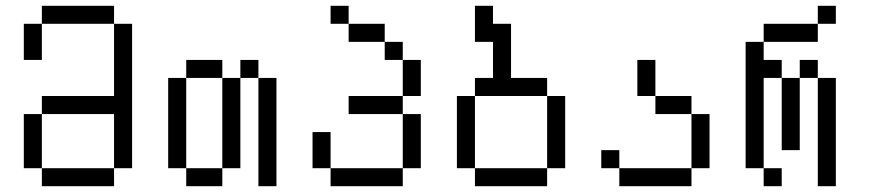

<svg xmlns="http://www.w3.org/2000/svg" viewBox="-20 -645 3040 665"><path d="M125 -62.5V0H375V-62.5ZM125 -62.5V-250H62.5V-62.5ZM375 -62.5H437.5Q437.5 -62.5 437.5 -562.5H375Q375 -562.5 375 -312.5H125V-250H375ZM62.5 -562.5Q62.5 -562.5 62.5 -437.5H125Q125 -437.5 125 -562.5ZM125 -562.5H375V-625H125Z M625 -62.5V0H750V-62.5ZM625 -62.5V-375H562.5V-62.5ZM750 -62.5H812.5V-375H750ZM875 -375Q875 -375 875 0H937.5Q937.5 0 937.5 -375ZM625 -375H750V-437.5H625ZM812.5 -375H875V-437.5H812.5Z M1125 -62.5V0H1375V-62.5ZM1125 -62.5Q1125 -62.5 1125 -187.5H1062.5Q1062.5 -187.5 1062.5 -62.5ZM1375 -62.5H1437.5V-250H1375ZM1375 -250V-312.5H1187.5V-250ZM1375 -312.5H1437.5Q1437.5 -312.5 1437.5 -437.5H1375Q1375 -437.5 1375 -312.5ZM1375 -437.5V-500H1312.5V-437.5ZM1312.5 -500V-562.5H1187.5V-500ZM1187.5 -562.5V-625H1125V-562.5Z M1625 -62.5V0H1875V-62.5ZM1625 -62.5Q1625 -62.5 1625 -312.5H1562.5Q1562.5 -312.5 1562.5 -62.5ZM1875 -62.5H1937.5Q1937.5 -62.5 1937.5 -312.5H1875Q1875 -312.5 1875 -62.5ZM1625 -312.5H1875V-375H1750V-562.5H1687.5V-625H1625Q1625 -625 1625 -500H1687.5Q1687.5 -500 1687.5 -375H1625Z M2125 -62.5V0H2375V-62.5ZM2125 -62.5V-125H2062.5V-62.5ZM2375 -62.5H2437.5V-250H2375ZM2375 -250V-312.5H2250V-250ZM2250 -312.5Q2250 -312.5 2250 -437.5H2187.5Q2187.5 -437.5 2187.5 -312.5Z M2687.5 0V-62.5H2625V0ZM2875 -562.5V-625H2812.5V-562.5H2625V-500H2562.5V-62.5H2625V-375H2687.5Q2687.5 -375 2687.5 -125H2750Q2750 -125 2750 -375H2687.5V-437.5H2625V-500H2812.5V-562.5ZM2812.5 -375Q2812.5 -375 2812.5 0H2875Q2875 0 2875 -375ZM2750 -375H2812.5V-437.5H2750Z"/></svg>

Font: Unifont
Style: Regular
Weight: 500
Version: Version 15.1.04